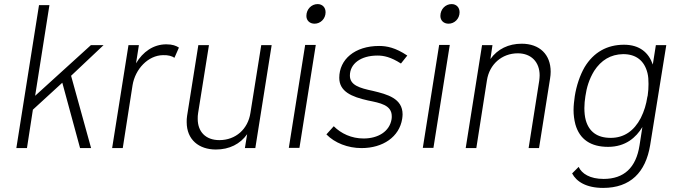

<svg xmlns="http://www.w3.org/2000/svg" viewBox="-20 -725 3300 940"><path d="M60 0H112L141 -188L285 -320L372 0H426L328 -354L487 -504H425L152 -256L222 -700H171Z M794 -508C731 -508 679 -471 646 -415L660 -504H609L529 0H581L629 -308C642 -387 705 -454 778 -455C804 -456 823 -450 834 -442L856 -492C842 -501 825 -508 794 -508Z M1259 -504 1206 -172C1194 -93 1134 -39 1054 -39C987 -39 948 -80 948 -143C948 -152 948 -162 950 -172L1003 -504H951L896 -158C894 -147 894 -137 894 -127C894 -41 954 7 1037 7C1103 7 1156 -20 1190 -68L1179 0H1230L1310 -504Z M1520 -609C1549 -609 1574 -633 1574 -665C1574 -689 1558 -705 1535 -705C1505 -705 1480 -680 1480 -647C1480 -625 1496 -609 1520 -609ZM1394 -1H1446L1526 -505H1474Z M1750 0C1855 0 1935 -55 1949 -143C1950 -151 1951 -158 1951 -165C1951 -243 1877 -263 1806 -280C1740 -294 1693 -308 1693 -355C1693 -412 1745 -453 1828 -453C1859 -453 1893 -446 1943 -414L1974 -453C1916 -492 1873 -500 1836 -500C1717 -500 1641 -434 1641 -344C1641 -277 1701 -251 1782 -233C1841 -221 1898 -211 1898 -156C1898 -151 1898 -146 1897 -141C1887 -81 1831 -47 1760 -47C1701 -47 1650 -71 1614 -107L1578 -67C1619 -25 1683 0 1750 0Z M2176 -609C2205 -609 2230 -633 2230 -665C2230 -689 2214 -705 2191 -705C2161 -705 2136 -680 2136 -647C2136 -625 2152 -609 2176 -609ZM2050 -1H2102L2182 -505H2130Z M2534 -511C2470 -511 2416 -485 2381 -436L2391 -504H2340L2260 0H2312L2364 -332C2376 -410 2437 -464 2515 -464C2581 -464 2622 -421 2622 -356C2622 -348 2621 -339 2620 -330L2568 0H2619L2673 -340C2675 -352 2676 -363 2676 -374C2676 -458 2622 -511 2534 -511Z M3191 -504 3176 -409C3156 -467 3112 -506 3035 -506C2952 -506 2886 -469 2842 -396C2819 -356 2802 -305 2794 -254C2791 -232 2788 -209 2788 -186C2788 -163 2791 -139 2797 -116C2818 -42 2873 -6 2957 -6C3043 -6 3094 -52 3125 -103L3111 -13C3094 96 3035 151 2935 151C2868 151 2828 125 2813 92L2781 124C2802 164 2850 195 2933 195C3066 195 3141 119 3163 -14L3242 -504ZM3117 -147C3084 -84 3035 -50 2970 -50C2904 -50 2864 -80 2848 -136C2843 -154 2841 -175 2841 -196C2841 -215 2843 -235 2846 -254C2852 -296 2864 -337 2889 -378C2923 -430 2969 -459 3031 -460C3094 -460 3135 -428 3150 -367C3154 -351 3155 -334 3155 -314C3155 -296 3154 -277 3151 -257L3149 -249C3144 -215 3134 -181 3117 -147Z"/></svg>

Font: Arthouse Owned Light
Style: Italic
Weight: 300
Italic angle: -10°
Designer: Jeremy Tribby
Foundry: Tribby Type
Version: Version 1.000;PS 001.000;hotconv 1.0.88;makeotf.lib2.5.64775